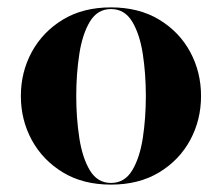

<svg xmlns="http://www.w3.org/2000/svg" viewBox="-20 -490 600 520"><path d="M36.5 -230Q36.5 -295 66.2 -349.5Q96 -404 150.5 -437Q205 -470 280.5 -470Q356 -470 410.8 -437Q465.5 -404 495 -349.5Q524.5 -295 524.5 -230Q524.5 -165 495 -110.5Q465.5 -56 410.8 -23Q356 10 280.5 10Q205 10 150.5 -23Q96 -56 66.2 -110.5Q36.5 -165 36.5 -230ZM186.5 -230Q186.5 -170.5 194.8 -116.5Q203 -62.5 223.5 -28.5Q244 5.5 280.5 5.5Q317.5 5.5 338 -28.5Q358.5 -62.5 366.8 -116.5Q375 -170.5 375 -230Q375 -289.5 366.8 -343.5Q358.5 -397.5 338 -431.5Q317.5 -465.5 280.5 -465.5Q244 -465.5 223.5 -431.5Q203 -397.5 194.8 -343.5Q186.5 -289.5 186.5 -230Z"/></svg>

Font: Bodoni* 36pt
Style: Bold
Weight: 700
Version: Version 2.3